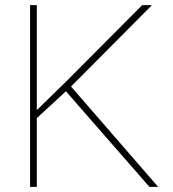

<svg xmlns="http://www.w3.org/2000/svg" viewBox="-20 -731 675 751"><path d="M564.5 0 237.8 -374 124 -269V0H97.7V-710.9H124V-300.3L240.2 -413.6L536.1 -710.9H574.2L257.8 -392.6L598.6 0Z"/></svg>

Font: Vazirmatn FD Thin
Style: Regular
Weight: 100
Designer: Saber Rastikerdar
Foundry: Saber Rastikerdar
Version: Version 33.003